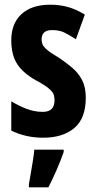

<svg xmlns="http://www.w3.org/2000/svg" viewBox="-20 -576 409 817"><path d="M345 -160Q345 -72 296 -31Q247 10 164 10Q126 10 93 2.5Q60 -5 28 -20V-145Q55 -128 90 -114Q125 -100 162 -100Q212 -100 212 -149Q212 -161 209 -172Q206 -183 190 -197.5Q174 -212 135 -233Q79 -264 53.5 -303Q28 -342 28 -405Q28 -476 71.5 -516Q115 -556 194 -556Q233 -556 268 -546.5Q303 -537 341 -514L303 -409Q278 -425 256 -436.5Q234 -448 201 -448Q157 -448 157 -408Q157 -396 161.5 -386Q166 -376 181.5 -363Q197 -350 231 -330Q261 -310 287.5 -287.5Q314 -265 329.5 -235Q345 -205 345 -160ZM251 71Q238 108 221 147Q204 186 186 221H103V208Q106 191 110.5 164.5Q115 138 119.5 110.5Q124 83 126 61H251Z"/></svg>

Font: Noto Sans Telugu ExtraCondensed
Style: Bold
Weight: 700
Width: 2
Designer: Jelle Bosma - Monotype Design Team
Foundry: Monotype Imaging Inc.
Version: Version 2.005; ttfautohint (v1.8.4.7-5d5b)